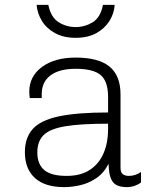

<svg xmlns="http://www.w3.org/2000/svg" viewBox="-20 -757 640 787"><path d="M243 10Q164 10 123 -27.5Q82 -65 82 -133Q82 -192 114 -228Q146 -264 221 -280Q296 -296 423 -296V-360Q423 -423 393 -449Q363 -475 290 -475Q223 -475 187 -448Q151 -421 151 -371V-355H102Q100 -373 100 -382Q100 -381 100 -381Q100 -381 100 -381Q100 -444 152 -482.5Q204 -521 290 -521Q384 -521 429 -484Q474 -447 474 -370V-69Q474 -50 483.5 -43Q493 -36 508 -36Q535 -36 558 -52V-9Q546 0 531 5Q516 10 500 10Q476 10 459.5 2.5Q443 -5 434.5 -25.5Q426 -46 425 -86Q406 -48 375 -27Q344 -6 309.5 2Q275 10 243 10ZM253 -36Q312 -36 349.5 -61.5Q387 -87 405 -130Q423 -173 423 -226V-250Q311 -250 248 -239.5Q185 -229 159 -203.5Q133 -178 133 -132Q133 -84 161.5 -60Q190 -36 253 -36ZM100 -382Q100 -383 100 -385Q99 -389 99 -391Q99 -391 99 -391Q99 -391 100 -386Q100 -384 100 -382ZM290 -602Q241 -602 206 -621Q171 -640 152 -671Q133 -702 130 -737H178Q189 -685 221 -665.5Q253 -646 290 -646Q327 -646 359.5 -665.5Q392 -685 402 -737H450Q448 -702 428.5 -671Q409 -640 374.5 -621Q340 -602 290 -602Z"/></svg>

Font: Chivo Mono Medium Thin
Style: Regular
Weight: 250
Monospace: yes
Version: Version 1.008